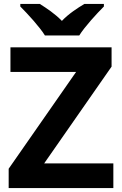

<svg xmlns="http://www.w3.org/2000/svg" viewBox="-20 -954 619 974"><path d="M208 -774H382C410 -819 471 -885 507 -921V-934H408C373 -913 328 -884 294 -848C259 -884 217 -912 182 -934H83V-921C120 -884 180 -819 208 -774ZM555 0V-125H204L546 -616V-714H33V-589H366L24 -98V0Z"/></svg>

Font: Noto Kufi Arabic
Style: Bold
Weight: 700
Designer: Monotype Design Team, David Williams, Khaled Hosny
Foundry: Google LLC
Version: Version 2.109